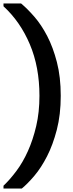

<svg xmlns="http://www.w3.org/2000/svg" viewBox="-34 -840 418 1100"><path d="M91 240Q124 213 163 167Q202 121 235.5 55.5Q269 -10 291.5 -96.5Q314 -183 314 -291Q314 -399 292 -484Q270 -569 236.5 -633.5Q203 -698 163 -744Q123 -790 87 -820H-14V-804Q82 -716 137 -586Q192 -456 192 -291Q192 -197 173.5 -118Q155 -39 126 25.5Q97 90 60 139.5Q23 189 -14 224V240Z"/></svg>

Font: Tilda Sans Bold
Style: Regular
Weight: 700
Designer: ParaType Ltd
Foundry: ParaType Ltd
Version: Version 1.009